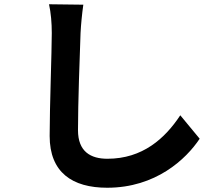

<svg xmlns="http://www.w3.org/2000/svg" viewBox="-20 -815 1040 901"><path d="M371 -793 210 -795C219 -755 223 -707 223 -660C223 -574 213 -311 213 -177C213 -6 319 66 483 66C711 66 853 -68 917 -164L826 -274C754 -165 649 -70 484 -70C406 -70 346 -103 346 -204C346 -328 354 -552 358 -660C360 -700 365 -751 371 -793Z"/></svg>

Font: Noto Sans CJK TC
Style: Bold
Weight: 700
Designer: Ryoko NISHIZUKA 西塚涼子 (kana, bopomofo & ideographs); Paul D. Hunt (Latin, Greek & Cyrillic); Sandoll Communications 산돌커뮤니
Foundry: Adobe
Version: Version 2.004;hotconv 1.0.118;makeotfexe 2.5.65603